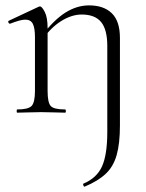

<svg xmlns="http://www.w3.org/2000/svg" viewBox="-20 -419 543 714"><path d="M295 275Q292 276 290 270.5Q288 265 290 264Q340 243 359.5 199.5Q379 156 379 71V-248Q379 -309 356 -337Q333 -365 284 -365Q246 -365 206.5 -340Q167 -315 138 -271L133 -283Q180 -345 223 -372Q266 -399 311 -399Q366 -399 396 -369.5Q426 -340 426 -278V48Q426 114 414 157Q402 200 373.5 227Q345 254 295 275ZM44 0Q42 0 42 -6Q42 -12 44 -12Q85 -12 97.5 -25Q110 -38 110 -81V-281Q110 -315 102 -330.5Q94 -346 74 -346Q64 -346 50 -342Q36 -338 18 -331Q14 -330 11.5 -335Q9 -340 13 -342L124 -394Q126 -395 129 -395Q136 -395 146.5 -374.5Q157 -354 157 -315V-81Q157 -38 168.5 -25Q180 -12 222 -12Q225 -12 225 -6Q225 0 222 0Q205 0 182 -1Q159 -2 133 -2Q108 -2 85 -1Q62 0 44 0Z"/></svg>

Font: Cormorant Garamond Light
Style: Regular
Weight: 300
Designer: Christian Thalmann (Catharsis Fonts)
Foundry: Catharsis Fonts
Version: Version 4.001